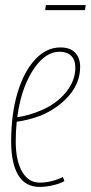

<svg xmlns="http://www.w3.org/2000/svg" viewBox="-20 -727 358 757"><path d="M234 -13Q214 -2 187 4Q160 10 136 10Q80 10 52 -36.5Q24 -83 24 -169Q24 -279 49.5 -362.5Q75 -446 119 -493Q163 -540 218 -540Q257 -540 276.5 -519Q296 -498 296 -464Q296 -401 252.5 -350.5Q209 -300 140 -271Q116 -262 92 -256Q68 -250 46 -247Q42 -209 42 -170Q42 -94 67 -50.5Q92 -7 137 -7Q182 -7 228 -29ZM215 -523Q176 -523 142 -490Q108 -457 83 -399Q58 -341 48 -265Q93 -271 140 -291Q201 -316 239 -362Q277 -408 277 -460Q277 -491 260.5 -507Q244 -523 215 -523ZM158 -687 161 -707H318L315 -687Z"/></svg>

Font: Georama Condensed Thin
Style: Italic
Weight: 100
Width: 3
Italic angle: -9°
Designer: Jean-Baptiste Levee
Foundry: Production Type
Version: Version 1.000